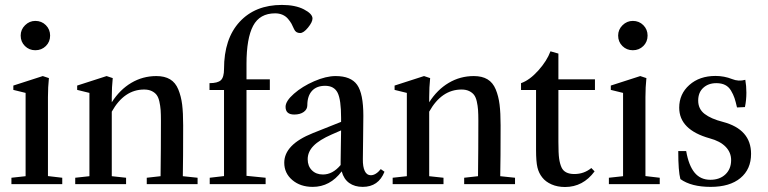

<svg xmlns="http://www.w3.org/2000/svg" viewBox="-20 -748 3120 780"><path d="M123.5 -543.9Q98.6 -543.9 81.3 -561Q64 -578.1 64 -603.5Q64 -627.9 81.8 -645.5Q99.6 -663.1 123.5 -663.1Q148.9 -663.1 166.3 -645.8Q183.6 -628.4 183.6 -603.5Q183.6 -578.1 166.3 -561Q148.9 -543.9 123.5 -543.9ZM26.4 0V-25.9L84 -32.2V-370.6L34.2 -382.8V-400.4L153.8 -439L178.7 -430.7Q174.8 -394 174.8 -353.5V-32.7L232.9 -25.9V0Z M285.6 0V-25.9L343.3 -32.2V-370.6L293.5 -382.8V-400.4L413.1 -439L438 -430.7Q434.1 -394 434.1 -353.5V-332.5Q466.8 -383.8 513.4 -411.4Q560.1 -439 615.2 -439Q648.9 -439 670.9 -425.8Q692.9 -412.6 704.3 -384.8Q715.8 -356.9 720 -323.2Q724.1 -289.6 724.1 -238.8Q724.1 -100.1 722.7 -32.2L782.7 -25.9V0H576.2V-25.9L632.3 -32.2Q633.8 -142.6 633.8 -257.3Q633.8 -283.7 632.6 -301Q631.3 -318.4 627.4 -335.7Q623.5 -353 616.2 -362.5Q608.9 -372.1 596.2 -378.2Q583.5 -384.3 565.4 -384.3Q484.4 -384.3 434.1 -294.4V-32.2L492.2 -25.9V0Z M832 0V-25.9L890.1 -32.7V-382.3H831.1V-410.2Q864.3 -410.2 877.2 -422.1Q890.1 -434.1 890.1 -467.8Q890.1 -590.8 953.6 -659.4Q1017.1 -728 1125 -728Q1179.7 -728 1214.6 -710Q1249.5 -691.9 1249.5 -672.9Q1249.5 -658.2 1231.4 -636Q1213.4 -613.8 1199.2 -613.8Q1181.6 -613.8 1174.8 -629.4Q1169.4 -642.1 1164.3 -651.4Q1159.2 -660.6 1150.1 -671.4Q1141.1 -682.1 1127.7 -688Q1114.3 -693.8 1097.7 -693.8Q1035.2 -693.8 1008.3 -643.1Q981.4 -592.3 981.4 -488.3V-425.8H1076.2V-382.3H981.4V-33.7L1059.1 -25.9V0Z M1250.5 11.2Q1200.2 11.2 1167.5 -16.6Q1134.8 -44.4 1134.8 -86.9Q1134.8 -160.6 1250.5 -207L1365.7 -252.9V-269Q1365.7 -342.8 1351.6 -371.1Q1337.4 -399.4 1300.8 -399.4Q1266.1 -399.4 1247.3 -378.7Q1228.5 -357.9 1228.5 -320.3Q1228.5 -303.7 1213.9 -293.2Q1199.2 -282.7 1175.3 -282.7Q1140.1 -282.7 1140.1 -314Q1140.1 -337.4 1174.1 -367.2Q1208 -397 1256.3 -418Q1304.7 -439 1343.3 -439Q1405.8 -439 1430.9 -403.3Q1456.1 -367.7 1456.1 -277.8Q1456.1 -244.1 1455.1 -182.6Q1454.1 -121.1 1454.1 -101.6Q1453.6 -70.3 1461.9 -53.2Q1470.2 -36.1 1486.3 -36.1Q1506.8 -36.1 1526.9 -61L1542 -50.3Q1517.6 11.2 1453.6 11.2Q1420.9 11.2 1398.7 -4.6Q1376.5 -20.5 1368.2 -51.8Q1320.8 11.2 1250.5 11.2ZM1230 -101.1Q1230 -73.2 1247.1 -56.2Q1264.2 -39.1 1292 -39.1Q1331.5 -39.1 1363.8 -77.6V-90.8Q1363.8 -111.8 1364.7 -154.3Q1365.7 -196.8 1365.7 -218.3L1327.6 -201.7Q1277.3 -179.7 1253.7 -155.5Q1230 -131.3 1230 -101.1Z M1575.2 0V-25.9L1632.8 -32.2V-370.6L1583 -382.8V-400.4L1702.6 -439L1727.5 -430.7Q1723.6 -394 1723.6 -353.5V-332.5Q1756.3 -383.8 1803 -411.4Q1849.6 -439 1904.8 -439Q1938.5 -439 1960.4 -425.8Q1982.4 -412.6 1993.9 -384.8Q2005.4 -356.9 2009.5 -323.2Q2013.7 -289.6 2013.7 -238.8Q2013.7 -100.1 2012.2 -32.2L2072.3 -25.9V0H1865.7V-25.9L1921.9 -32.2Q1923.3 -142.6 1923.3 -257.3Q1923.3 -283.7 1922.1 -301Q1920.9 -318.4 1917 -335.7Q1913.1 -353 1905.8 -362.5Q1898.4 -372.1 1885.7 -378.2Q1873 -384.3 1855 -384.3Q1773.9 -384.3 1723.6 -294.4V-32.2L1781.7 -25.9V0Z M2275.4 11.7Q2244.6 11.7 2220.5 1Q2196.3 -9.8 2183.1 -26.9Q2168.9 -44.4 2163.3 -67.9Q2157.7 -91.3 2157.7 -139.2V-382.3H2096.7V-410.2Q2131.8 -422.4 2167 -461.7Q2202.1 -501 2216.3 -539.6L2248.5 -530.3V-425.8H2397V-382.3H2248.5V-172.4Q2248.5 -124.5 2251.5 -103.8Q2254.4 -83 2261.2 -67.9Q2273.4 -41 2313.5 -41Q2352.5 -41 2382.3 -65.4L2395.5 -51.8Q2348.6 11.7 2275.4 11.7Z M2550.8 -543.9Q2525.9 -543.9 2508.5 -561Q2491.2 -578.1 2491.2 -603.5Q2491.2 -627.9 2509 -645.5Q2526.9 -663.1 2550.8 -663.1Q2576.2 -663.1 2593.5 -645.8Q2610.8 -628.4 2610.8 -603.5Q2610.8 -578.1 2593.5 -561Q2576.2 -543.9 2550.8 -543.9ZM2453.6 0V-25.9L2511.2 -32.2V-370.6L2461.4 -382.8V-400.4L2581.1 -439L2606 -430.7Q2602.1 -394 2602.1 -353.5V-32.7L2660.2 -25.9V0Z M2867.2 11.2Q2788.1 11.2 2744.1 -20.5Q2735.4 -52.2 2735.4 -134.3H2767.6Q2777.8 -75.7 2801.8 -46.6Q2825.7 -17.6 2865.7 -17.6Q2903.8 -17.6 2927 -39.6Q2950.2 -61.5 2950.2 -97.7Q2950.2 -128.9 2927.7 -151.9Q2905.3 -174.8 2863.3 -186Q2739.3 -220.7 2739.3 -310.5Q2739.3 -366.2 2780.5 -402.8Q2821.8 -439.5 2886.7 -439.5Q2921.9 -439.5 2954.1 -426.8Q2980.5 -416 3007.8 -423.8Q3012.2 -398.9 3012.2 -371.6Q3012.2 -341.3 3006.3 -313L2974.1 -311.5Q2968.8 -335 2963.9 -349.6Q2959 -364.3 2949.7 -379.9Q2940.4 -395.5 2925.8 -402.8Q2911.1 -410.2 2890.1 -410.2Q2857.9 -410.2 2837.2 -391.4Q2816.4 -372.6 2816.4 -339.4Q2816.4 -305.2 2842.5 -285.2Q2868.7 -265.1 2916.5 -252.9Q3031.2 -222.7 3031.2 -123Q3031.2 -60.5 2988 -24.7Q2944.8 11.2 2867.2 11.2Z"/></svg>

Font: Elstob 14pt Medium
Style: Regular
Weight: 500
Designer: Peter S. Baker
Version: Version 1.015